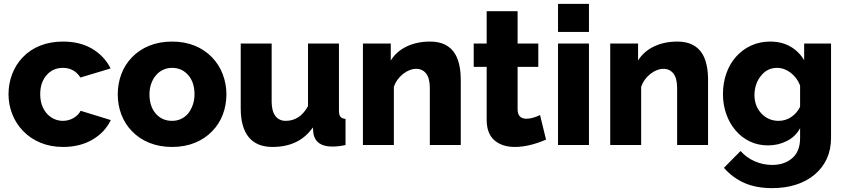

<svg xmlns="http://www.w3.org/2000/svg" viewBox="-20 -750 4373 993"><path d="M99 -73Q136 -34 189 -12Q242 10 306 10Q394 10 458.5 -28Q523 -66 553 -129L397 -177Q385 -154 360 -139.5Q335 -125 305 -125Q281 -125 259.5 -135Q238 -145 222 -163Q188 -202 188 -263Q188 -324 221 -361.5Q254 -399 305 -399Q364 -399 396 -349L552 -396Q520 -460 457 -497.5Q394 -535 306 -535Q241 -535 188 -514Q135 -493 98 -454Q62 -417 43 -367Q24 -317 24 -263Q24 -209 43.5 -159.5Q63 -110 99 -73Z M1078 -72Q1114 -109 1132.5 -158Q1151 -207 1151 -262Q1151 -316 1132 -366Q1113 -416 1077 -453Q1040 -492 987.5 -513.5Q935 -535 870 -535Q805 -535 752 -513.5Q699 -492 662 -453Q626 -416 607.5 -366.5Q589 -317 589 -262Q589 -207 607.5 -158Q626 -109 662 -72Q699 -33 752 -11.5Q805 10 870 10Q935 10 988 -11.5Q1041 -33 1078 -72ZM787 -361Q802 -379 823.5 -389Q845 -399 870 -399Q921 -399 953.5 -361.5Q986 -324 986 -262Q986 -233 977 -207.5Q968 -182 953 -163Q920 -125 870 -125Q818 -125 785.5 -162.5Q753 -200 753 -262Q753 -291 762 -317Q771 -343 787 -361Z M1598 -91 1601 -59Q1613 8 1699 8Q1732 8 1767 0V-135Q1748 -137 1740.5 -146.5Q1733 -156 1733 -180V-525H1573V-201Q1531 -125 1458 -125Q1423 -125 1404 -150.5Q1385 -176 1385 -224V-525H1225V-189Q1225 -91 1266.5 -40.5Q1308 10 1389 10Q1528 10 1598 -91Z M2335 -469Q2296 -535 2205 -535Q2136 -535 2083 -509.5Q2030 -484 2001 -437V-525H1857V0H2017V-301Q2030 -340 2065 -368Q2099 -394 2132 -394Q2165 -394 2184 -369.5Q2203 -345 2203 -295V0H2363V-336Q2363 -420 2335 -469Z M2703 -136Q2657 -136 2657 -185V-404H2764V-525H2657V-692H2497V-525H2430V-404H2497V-130Q2497 -57 2540 -22Q2579 10 2643 10Q2716 10 2804 -28L2773 -155Q2733 -136 2703 -136Z M3026 -730H2866V-585H3026ZM3026 -525H2866V0H3026Z M3614 -469Q3575 -535 3484 -535Q3415 -535 3362 -509.5Q3309 -484 3280 -437V-525H3136V0H3296V-301Q3309 -340 3344 -368Q3378 -394 3411 -394Q3444 -394 3463 -369.5Q3482 -345 3482 -295V0H3642V-336Q3642 -420 3614 -469Z M4118 -87V-36Q4118 35 4075 70Q4035 103 3974 103Q3926 103 3883 84Q3840 65 3810 31L3724 118Q3770 170 3830.5 196.5Q3891 223 3974 223Q4041 223 4097 205Q4153 187 4193 153Q4234 119 4256 71Q4278 23 4278 -36V-525H4139V-439Q4111 -485 4066.5 -510Q4022 -535 3963 -535Q3910 -535 3865 -514.5Q3820 -494 3787 -457Q3754 -420 3736.5 -370Q3719 -320 3719 -263Q3719 -209 3736 -160.5Q3753 -112 3784 -76Q3815 -39 3858 -18.5Q3901 2 3952 2Q4005 2 4050 -21Q4095 -44 4118 -87ZM3918 -163Q3882 -201 3882 -259Q3882 -286 3890.5 -312Q3899 -338 3915 -357Q3947 -399 3999 -399Q4036 -399 4069 -374Q4102 -349 4118 -308V-198Q4102 -165 4072.5 -145Q4043 -125 4007 -125Q3954 -125 3918 -163Z"/></svg>

Font: RT Raleway ExtraBold
Style: Regular
Weight: 400
Designer: Matt McInerney, Pablo Impallari, Rodrigo Fuenzalida — Edited by Milan Moffatt in April 2016
Foundry: Matt McInerney, Pablo Impallari, Rodrigo Fuenzalida — Edited by Milan Moffatt in April 2016
Version: Version 3.001